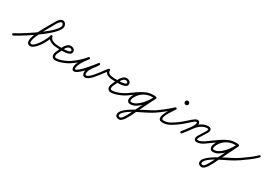

<svg xmlns="http://www.w3.org/2000/svg" viewBox="29 -1568 4102 2895"><g transform="rotate(30 2080.0 -121.0)"><path d="M-3 8Q-6 1 -3.5 -5.5Q-1 -12 5 -16Q28 -27 70 -51.5Q112 -76 166 -110.5Q220 -145 278 -185Q336 -225 391 -267Q446 -309 490 -349Q534 -389 560.5 -424Q587 -459 587 -484Q587 -495 579 -508.5Q571 -522 559 -522Q547 -522 534.5 -512Q522 -502 512.5 -489Q503 -476 497 -467Q497 -467 497 -467Q497 -467 497 -467Q497 -467 497 -467Q497 -467 497 -467Q480 -436 455 -392.5Q430 -349 402.5 -300Q375 -251 351 -202Q327 -153 311.5 -111Q296 -69 296 -40Q296 -24 300.5 -16Q305 -8 322 -8Q341 -8 365 -29Q389 -50 413 -82.5Q437 -115 457.5 -150.5Q478 -186 491.5 -217Q505 -248 508 -266Q510 -280 525 -280Q540 -280 542 -265Q546 -242 562 -227Q578 -212 601.5 -203.5Q625 -195 649 -192Q673 -189 691 -188Q698 -188 703.5 -183Q709 -178 709 -171Q708 -164 703 -158.5Q698 -153 691 -154Q665 -154 635 -159Q605 -164 577.5 -176Q550 -188 531 -208.5Q512 -229 508 -261Q507 -268 512.5 -271.5Q518 -275 525 -275Q532 -275 537.5 -271.5Q543 -268 542 -260Q539 -238 523.5 -202.5Q508 -167 485 -127.5Q462 -88 434 -53Q406 -18 377 4.5Q348 27 322 27Q290 27 275.5 8.5Q261 -10 261 -40Q261 -72 276.5 -116.5Q292 -161 316 -211Q340 -261 368 -311Q396 -361 422.5 -405.5Q449 -450 467 -483Q467 -483 467 -483Q467 -483 467 -483Q467 -483 467 -483Q467 -483 467 -483Q479 -507 504 -532Q529 -557 559 -557Q586 -557 604 -533.5Q622 -510 622 -484Q622 -454 595.5 -415Q569 -376 524 -333.5Q479 -291 423 -247Q367 -203 307.5 -161.5Q248 -120 192.5 -85Q137 -50 92 -23.5Q47 3 21 16Q14 19 7.5 16.5Q1 14 -3 8Z M691 -188Q699 -189 721.5 -188Q744 -187 773.5 -187.5Q803 -188 830.5 -191.5Q858 -195 876 -202Q894 -209 894 -223Q894 -237 881.5 -243.5Q869 -250 856 -250Q832 -250 812 -228.5Q792 -207 783 -187Q773 -167 763.5 -147Q754 -127 744 -106Q737 -92 730 -75.5Q723 -59 723 -42Q723 -11 753 -11Q784 -11 825.5 -23.5Q867 -36 906.5 -55Q946 -74 971 -91Q977 -95 984 -94Q991 -93 995 -87Q999 -81 998 -74Q997 -67 991 -63Q964 -43 921 -23Q878 -3 833 10.5Q788 24 753 24Q723 24 705.5 5.5Q688 -13 688 -42Q688 -63 696 -83Q704 -103 713 -122Q722 -142 732 -162Q742 -182 751 -203Q765 -232 793 -258.5Q821 -285 856 -285Q883 -285 906 -268.5Q929 -252 929 -223Q929 -196 910 -181.5Q891 -167 861 -160.5Q831 -154 798 -153Q765 -152 736 -153Q707 -154 691 -154Q684 -153 679 -158.5Q674 -164 674 -171Q673 -178 678.5 -183Q684 -188 691 -188Z M967 -67Q962 -73 963.5 -80Q965 -87 971 -91Q1082 -167 1166 -269Q1171 -276 1178 -276Q1185 -276 1190 -271Q1195 -267 1196.5 -260Q1198 -253 1193 -247Q1171 -221 1144 -182Q1117 -143 1097 -101.5Q1077 -60 1077 -25Q1077 -21 1078 -14.5Q1079 -8 1084 -8Q1100 -8 1128 -30Q1156 -52 1188.5 -85.5Q1221 -119 1252.5 -156Q1284 -193 1308 -223.5Q1332 -254 1342 -268Q1346 -275 1353 -275.5Q1360 -276 1365 -273Q1371 -269 1373 -263Q1375 -257 1371 -249Q1353 -217 1325.5 -183Q1298 -149 1277 -112.5Q1256 -76 1256 -37Q1256 -30 1259 -21Q1262 -12 1271 -12Q1292 -12 1318 -32.5Q1344 -53 1372 -85Q1400 -117 1427 -152.5Q1454 -188 1477 -219.5Q1500 -251 1516 -269Q1523 -278 1535 -274Q1546 -269 1546 -258Q1546 -227 1565 -212.5Q1584 -198 1611 -193.5Q1638 -189 1662 -189Q1669 -189 1674.5 -183.5Q1680 -178 1680 -171Q1680 -164 1674.5 -159Q1669 -154 1662 -154Q1628 -154 1593 -162Q1558 -170 1534.5 -193Q1511 -216 1511 -258Q1511 -264 1517.5 -264.5Q1524 -265 1530 -262Q1537 -260 1541.5 -255.5Q1546 -251 1542 -247Q1524 -225 1499.5 -191.5Q1475 -158 1446.5 -121Q1418 -84 1388 -51Q1358 -18 1328.5 2.5Q1299 23 1271 23Q1246 23 1233.5 4Q1221 -15 1221 -37Q1221 -81 1242.5 -120Q1264 -159 1292 -195Q1320 -231 1341 -267Q1345 -274 1352 -274.5Q1359 -275 1365 -272Q1370 -268 1372.5 -261.5Q1375 -255 1371 -248Q1358 -230 1332 -197Q1306 -164 1273 -125.5Q1240 -87 1205 -52Q1170 -17 1138 5Q1106 27 1084 27Q1061 27 1051.5 11Q1042 -5 1042 -25Q1042 -65 1062.5 -110.5Q1083 -156 1112 -198Q1141 -240 1166 -269Q1172 -276 1178.5 -276Q1185 -276 1190 -271Q1196 -267 1197 -260.5Q1198 -254 1193 -247Q1106 -141 991 -63Q985 -58 978 -59.5Q971 -61 967 -67Z M1662 -188Q1670 -189 1692.5 -188Q1715 -187 1744.5 -187.5Q1774 -188 1801.5 -191.5Q1829 -195 1847 -202Q1865 -209 1865 -223Q1865 -237 1852.5 -243.5Q1840 -250 1827 -250Q1803 -250 1783 -228.5Q1763 -207 1754 -187Q1744 -167 1734.5 -147Q1725 -127 1715 -106Q1708 -92 1701 -75.5Q1694 -59 1694 -42Q1694 -11 1724 -11Q1755 -11 1796.5 -23.5Q1838 -36 1877.5 -55Q1917 -74 1942 -91Q1948 -95 1955 -94Q1962 -93 1966 -87Q1970 -81 1969 -74Q1968 -67 1962 -63Q1935 -43 1892 -23Q1849 -3 1804 10.5Q1759 24 1724 24Q1694 24 1676.5 5.5Q1659 -13 1659 -42Q1659 -63 1667 -83Q1675 -103 1684 -122Q1693 -142 1703 -162Q1713 -182 1722 -203Q1736 -232 1764 -258.5Q1792 -285 1827 -285Q1854 -285 1877 -268.5Q1900 -252 1900 -223Q1900 -196 1881 -181.5Q1862 -167 1832 -160.5Q1802 -154 1769 -153Q1736 -152 1707 -153Q1678 -154 1662 -154Q1655 -153 1650 -158.5Q1645 -164 1645 -171Q1644 -178 1649.5 -183Q1655 -188 1662 -188Z M1942 -91Q1995 -128 2051.5 -168.5Q2108 -209 2169.5 -237Q2231 -265 2298 -265Q2309 -265 2320 -264.5Q2331 -264 2342 -262Q2349 -261 2353.5 -255.5Q2358 -250 2357 -243Q2356 -236 2350.5 -231.5Q2345 -227 2338 -228Q2328 -229 2318 -229.5Q2308 -230 2298 -230Q2235 -230 2177 -202.5Q2119 -175 2065.5 -136Q2012 -97 1962 -63Q1956 -58 1949 -59.5Q1942 -61 1938 -67Q1933 -73 1934.5 -80Q1936 -87 1942 -91ZM2357 -243Q2356 -235 2350.5 -231Q2345 -227 2338 -228Q2320 -230 2302 -230Q2227 -230 2163 -193Q2099 -156 2063 -90Q2056 -77 2049 -60.5Q2042 -44 2042 -28Q2042 -4 2064 -4Q2106 -4 2146.5 -30Q2187 -56 2223 -95Q2259 -134 2286 -176Q2313 -218 2329 -251Q2332 -257 2339 -259.5Q2346 -262 2353 -259Q2359 -256 2361.5 -249Q2364 -242 2361 -235Q2342 -198 2312 -152Q2282 -106 2242.5 -64.5Q2203 -23 2157.5 4Q2112 31 2064 31Q2037 31 2022 14.5Q2007 -2 2007 -28Q2007 -48 2015 -69Q2023 -90 2032 -107Q2073 -182 2145 -223.5Q2217 -265 2302 -265Q2322 -265 2342 -262Q2350 -261 2354 -255.5Q2358 -250 2357 -243ZM2361 -235Q2322 -158 2284 -80.5Q2246 -3 2208 74Q2208 74 2208 74Q2208 74 2208 74Q2207 74 2207 74Q2207 74 2207 74Q2197 94 2183 124.5Q2169 155 2152.5 187.5Q2136 220 2116.5 249Q2097 278 2075.5 296.5Q2054 315 2031 315Q2006 315 1986 301Q1966 287 1966 260Q1966 227 1994 193.5Q2022 160 2068 128Q2114 96 2169 65Q2224 34 2279.5 6Q2335 -22 2382 -46.5Q2429 -71 2458 -91Q2464 -95 2471 -94Q2478 -93 2482 -87Q2486 -81 2485 -74Q2484 -67 2478 -63Q2443 -38 2405 -16.5Q2367 5 2329 24Q2307 36 2267.5 54.5Q2228 73 2182 97Q2136 121 2095 148.5Q2054 176 2027.5 204.5Q2001 233 2001 260Q2001 272 2011.5 276Q2022 280 2031 280Q2045 280 2061 262Q2077 244 2094 216Q2111 188 2126.5 157.5Q2142 127 2155 100Q2168 73 2177 58Q2177 58 2177 58Q2177 58 2176 58Q2176 58 2176 58Q2176 58 2176 58Q2215 -19 2253 -96Q2291 -173 2329 -251Q2333 -257 2339.5 -259.5Q2346 -262 2353 -259Q2359 -255 2361.5 -248.5Q2364 -242 2361 -235Z M2454 -67Q2449 -73 2450.5 -80Q2452 -87 2458 -91Q2515 -131 2571 -176Q2627 -221 2678 -268Q2689 -278 2701 -268Q2713 -259 2705 -246Q2696 -232 2677 -203.5Q2658 -175 2637.5 -141.5Q2617 -108 2604 -77Q2591 -46 2594.5 -26.5Q2598 -7 2627 -7Q2682 -7 2730 -34Q2778 -61 2821 -91Q2827 -95 2834 -94Q2841 -93 2845 -87Q2849 -81 2848 -74Q2847 -67 2841 -63Q2793 -29 2740.5 -0.5Q2688 28 2627 28Q2586 28 2571 11.5Q2556 -5 2558.5 -33Q2561 -61 2575.5 -94.5Q2590 -128 2609.5 -161Q2629 -194 2647.5 -221.5Q2666 -249 2675 -264Q2679 -271 2686 -270Q2693 -269 2698 -265Q2703 -260 2705 -253.5Q2707 -247 2702 -242Q2649 -195 2592.5 -149Q2536 -103 2478 -63Q2472 -58 2465 -59.5Q2458 -61 2454 -67ZM2796 -415Q2796 -415 2796 -414Q2796 -414 2796 -414Q2797 -414 2797 -414Q2797 -415 2796 -415ZM2796 -450Q2811 -450 2821.5 -439.5Q2832 -429 2832 -414Q2832 -399 2821.5 -389Q2811 -379 2796 -379Q2781 -379 2771 -389Q2761 -399 2761 -414Q2761 -429 2771 -439.5Q2781 -450 2796 -450Z M2821 -91Q2853 -114 2883 -139.5Q2913 -165 2942 -191Q2957 -204 2978.5 -223.5Q3000 -243 3023.5 -258.5Q3047 -274 3068 -274Q3089 -274 3100 -259Q3111 -244 3111 -224Q3111 -199 3094 -166Q3077 -133 3052 -97.5Q3027 -62 3002 -31Q2977 0 2961 21Q2956 26 2949 27Q2942 28 2936 24Q2931 19 2930 12Q2929 5 2933 -1Q2947 -18 2970.5 -47.5Q2994 -77 3018 -110Q3042 -143 3059 -173.5Q3076 -204 3076 -224Q3076 -228 3074.5 -233.5Q3073 -239 3068 -239Q3054 -239 3033.5 -224Q3013 -209 2994.5 -191.5Q2976 -174 2966 -165Q2936 -138 2905 -112Q2874 -86 2841 -63Q2835 -58 2828 -59.5Q2821 -61 2817 -67Q2812 -73 2813.5 -80Q2815 -87 2821 -91ZM2936 24Q2930 19 2929.5 12Q2929 5 2933 -1Q2958 -32 2982.5 -62.5Q3007 -93 3030 -126Q3057 -165 3091 -198.5Q3125 -232 3167 -252Q3209 -272 3259 -272Q3279 -272 3294.5 -260.5Q3310 -249 3310 -227Q3310 -207 3294 -178.5Q3278 -150 3257.5 -119.5Q3237 -89 3221 -62Q3205 -35 3205 -19Q3205 -12 3208 -10.5Q3211 -9 3218 -9Q3247 -9 3276 -22.5Q3305 -36 3331.5 -55.5Q3358 -75 3381 -91Q3387 -95 3394 -94Q3401 -93 3405 -87Q3409 -81 3408 -74Q3407 -67 3401 -63Q3375 -44 3345.5 -23Q3316 -2 3284 12Q3252 26 3218 26Q3197 26 3183.5 14.5Q3170 3 3170 -19Q3170 -39 3186 -68Q3202 -97 3222.5 -127.5Q3243 -158 3259 -184.5Q3275 -211 3275 -227Q3275 -234 3269.5 -235.5Q3264 -237 3259 -237Q3215 -237 3178.5 -219Q3142 -201 3112 -171Q3082 -141 3058 -106Q3036 -73 3011 -41.5Q2986 -10 2961 21Q2956 27 2949 27.5Q2942 28 2936 24Z M3381 -91Q3434 -128 3490.5 -168.5Q3547 -209 3608.5 -237Q3670 -265 3737 -265Q3748 -265 3759 -264.5Q3770 -264 3781 -262Q3788 -261 3792.5 -255.5Q3797 -250 3796 -243Q3795 -236 3789.5 -231.5Q3784 -227 3777 -228Q3767 -229 3757 -229.5Q3747 -230 3737 -230Q3674 -230 3616 -202.5Q3558 -175 3504.5 -136Q3451 -97 3401 -63Q3395 -58 3388 -59.5Q3381 -61 3377 -67Q3372 -73 3373.5 -80Q3375 -87 3381 -91ZM3796 -243Q3795 -235 3789.5 -231Q3784 -227 3777 -228Q3759 -230 3741 -230Q3666 -230 3602 -193Q3538 -156 3502 -90Q3495 -77 3488 -60.5Q3481 -44 3481 -28Q3481 -4 3503 -4Q3545 -4 3585.5 -30Q3626 -56 3662 -95Q3698 -134 3725 -176Q3752 -218 3768 -251Q3771 -257 3778 -259.5Q3785 -262 3792 -259Q3798 -256 3800.5 -249Q3803 -242 3800 -235Q3781 -198 3751 -152Q3721 -106 3681.5 -64.5Q3642 -23 3596.5 4Q3551 31 3503 31Q3476 31 3461 14.5Q3446 -2 3446 -28Q3446 -48 3454 -69Q3462 -90 3471 -107Q3512 -182 3584 -223.5Q3656 -265 3741 -265Q3761 -265 3781 -262Q3789 -261 3793 -255.5Q3797 -250 3796 -243ZM3800 -235Q3761 -158 3723 -80.5Q3685 -3 3647 74Q3647 74 3647 74Q3647 74 3647 74Q3646 74 3646 74Q3646 74 3646 74Q3636 94 3622 124.5Q3608 155 3591.5 187.5Q3575 220 3555.5 249Q3536 278 3514.5 296.5Q3493 315 3470 315Q3445 315 3425 301Q3405 287 3405 260Q3405 227 3433 193.5Q3461 160 3507 128Q3553 96 3608 65Q3663 34 3718.5 6Q3774 -22 3821 -46.5Q3868 -71 3897 -91Q3903 -95 3910 -94Q3917 -93 3921 -87Q3925 -81 3924 -74Q3923 -67 3917 -63Q3882 -38 3844 -16.5Q3806 5 3768 24Q3746 36 3706.5 54.5Q3667 73 3621 97Q3575 121 3534 148.5Q3493 176 3466.5 204.5Q3440 233 3440 260Q3440 272 3450.5 276Q3461 280 3470 280Q3484 280 3500 262Q3516 244 3533 216Q3550 188 3565.5 157.5Q3581 127 3594 100Q3607 73 3616 58Q3616 58 3616 58Q3616 58 3615 58Q3615 58 3615 58Q3615 58 3615 58Q3654 -19 3692 -96Q3730 -173 3768 -251Q3772 -257 3778.5 -259.5Q3785 -262 3792 -259Q3798 -255 3800.5 -248.5Q3803 -242 3800 -235Z M3897 -90Q3958 -133 4020.5 -178Q4083 -223 4136 -276Q4141 -281 4148 -281.5Q4155 -282 4160 -276Q4165 -271 4165.5 -264Q4166 -257 4160 -252Q4107 -197 4043 -151.5Q3979 -106 3917 -61Q3911 -57 3904 -58.5Q3897 -60 3893 -66Q3889 -71 3890 -78.5Q3891 -86 3897 -90Z"/></g></svg>

Font: FRB American Cursive Guidelines Arrows
Style: Italic
Weight: 400
Italic angle: -25°
Version: Version 2.0;Modular Font Editor K font №1